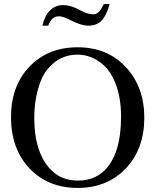

<svg xmlns="http://www.w3.org/2000/svg" viewBox="-20 -908 762 942"><path d="M489 -888H518Q502 -831 478 -806.5Q454 -782 413 -782Q381 -782 332 -806L309 -817Q285 -828 268 -828Q233 -828 217 -782H188Q199 -831 225.5 -857Q252 -883 289 -883Q323 -883 359 -865L383 -853Q412 -838 436 -838Q453 -838 464.5 -849Q476 -860 489 -888ZM688 -331Q688 -177 597 -81.5Q506 14 361 14Q215 14 124.5 -82Q34 -178 34 -334Q34 -486 124.5 -581Q215 -676 361 -676Q507 -676 597.5 -578.5Q688 -481 688 -331ZM574 -337Q574 -422 550 -489.5Q526 -557 483 -593Q427 -640 360 -640Q275 -640 217 -573Q185 -537 166.5 -470.5Q148 -404 148 -332Q148 -150 238 -67Q287 -22 362 -22Q440 -22 491 -70Q574 -150 574 -337Z"/></svg>

Font: STIX MathJax Latin
Style: Regular
Weight: 400
Designer: MicroPress Inc., with final additions and corrections provided by Coen Hoffman, Elsevier (retired)
Version: Version 1.1.1